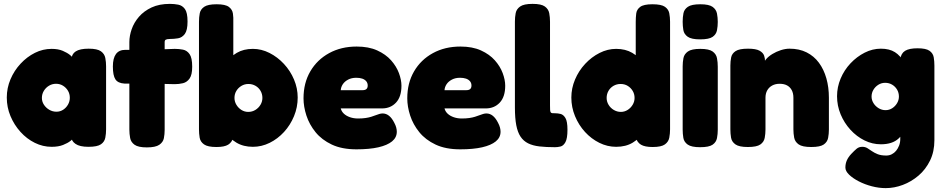

<svg xmlns="http://www.w3.org/2000/svg" viewBox="-20 -750 4868 990"><path d="M436 7Q391 7 369.5 -8Q348 -23 349 -42H363Q358 -35 343.5 -23.5Q329 -12 305 -2.5Q281 7 246 7Q201 7 159.5 -13.5Q118 -34 85.5 -70Q53 -106 34 -151.5Q15 -197 15 -247Q15 -296 34 -341Q53 -386 86 -421.5Q119 -457 160 -477.5Q201 -498 246 -498Q280 -498 303.5 -488Q327 -478 341.5 -466Q356 -454 361 -446H350Q349 -471 370.5 -485Q392 -499 437 -499Q482 -499 500.5 -485.5Q519 -472 523 -451Q527 -430 527 -408V-83Q527 -61 523 -40Q519 -19 500.5 -6Q482 7 436 7ZM271 -174Q290 -174 305.5 -184Q321 -194 330.5 -210.5Q340 -227 340 -246Q340 -266 330.5 -282Q321 -298 305 -308Q289 -318 269 -318Q249 -318 232.5 -308Q216 -298 206 -281.5Q196 -265 196 -245Q196 -226 206.5 -210Q217 -194 234 -184Q251 -174 271 -174Z M737 10Q693 10 674 -3.5Q655 -17 651 -38.5Q647 -60 647 -82V-533Q647 -565 659 -599.5Q671 -634 696.5 -663.5Q722 -693 761.5 -711.5Q801 -730 856 -730Q878 -730 899 -726Q920 -722 933.5 -703.5Q947 -685 947 -639Q947 -594 933 -575Q919 -556 898 -552.5Q877 -549 855 -549Q848 -549 843 -548Q838 -547 835 -545.5Q832 -544 830.5 -541Q829 -538 829 -535V-80Q829 -58 825 -37.5Q821 -17 801.5 -3.5Q782 10 737 10ZM626 -493H743L881 -498Q903 -498 923.5 -494Q944 -490 957.5 -471Q971 -452 971 -406Q971 -364 957.5 -345Q944 -326 923.5 -321Q903 -316 880 -316L753 -319H622Q588 -321 575 -341Q562 -361 562 -407Q562 -450 578 -471.5Q594 -493 626 -493Z M1284 7Q1235 7 1199 -14.5Q1163 -36 1140 -72.5Q1117 -109 1106 -154.5Q1095 -200 1096 -249Q1097 -297 1108.5 -342Q1120 -387 1143 -422Q1166 -457 1201 -477.5Q1236 -498 1284 -498Q1328 -498 1369.5 -477Q1411 -456 1444 -420.5Q1477 -385 1496 -340Q1515 -295 1515 -247Q1515 -197 1496 -151Q1477 -105 1444.5 -69.5Q1412 -34 1370.5 -13.5Q1329 7 1284 7ZM1260 -173Q1280 -173 1296.5 -183Q1313 -193 1323 -209.5Q1333 -226 1333 -245Q1333 -265 1323.5 -281.5Q1314 -298 1297.5 -307.5Q1281 -317 1261 -317Q1241 -317 1224.5 -307Q1208 -297 1198.5 -281Q1189 -265 1189 -245Q1189 -226 1199 -209.5Q1209 -193 1225 -183Q1241 -173 1260 -173ZM1096 8Q1051 8 1032 -5.5Q1013 -19 1009.5 -40Q1006 -61 1006 -83V-638Q1006 -661 1010 -681.5Q1014 -702 1033 -715Q1052 -728 1097 -728Q1142 -728 1160 -714.5Q1178 -701 1181 -680Q1184 -659 1183 -637V-42Q1176 -16 1156.5 -4Q1137 8 1096 8Z M1818 20Q1743 20 1691 -4.5Q1639 -29 1607 -68.5Q1575 -108 1560 -154Q1545 -200 1545 -243Q1545 -322 1580 -382Q1615 -442 1677 -476Q1739 -510 1819 -510Q1881 -510 1925 -490Q1969 -470 1996.5 -439Q2024 -408 2037 -373Q2050 -338 2050 -308Q2050 -251 2022 -221Q1994 -191 1950 -191H1737Q1741 -175 1753.5 -163.5Q1766 -152 1785 -145.5Q1804 -139 1826 -139Q1848 -139 1865 -141.5Q1882 -144 1894.5 -148Q1907 -152 1917.5 -156Q1928 -160 1936.5 -162.5Q1945 -165 1953 -165Q1971 -165 1986 -153Q2001 -141 2013 -117Q2020 -104 2023 -92.5Q2026 -81 2026 -71Q2026 -41 2001.5 -21Q1977 -1 1931 9.5Q1885 20 1818 20ZM1737 -285H1849Q1863 -285 1869.5 -291Q1876 -297 1876 -309Q1876 -322 1868.5 -331Q1861 -340 1848 -344.5Q1835 -349 1817 -349Q1793 -349 1775 -339.5Q1757 -330 1747.5 -315.5Q1738 -301 1737 -285Z M2353 20Q2278 20 2226 -4.5Q2174 -29 2142 -68.5Q2110 -108 2095 -154Q2080 -200 2080 -243Q2080 -322 2115 -382Q2150 -442 2212 -476Q2274 -510 2354 -510Q2416 -510 2460 -490Q2504 -470 2531.5 -439Q2559 -408 2572 -373Q2585 -338 2585 -308Q2585 -251 2557 -221Q2529 -191 2485 -191H2272Q2276 -175 2288.5 -163.5Q2301 -152 2320 -145.5Q2339 -139 2361 -139Q2383 -139 2400 -141.5Q2417 -144 2429.5 -148Q2442 -152 2452.5 -156Q2463 -160 2471.5 -162.5Q2480 -165 2488 -165Q2506 -165 2521 -153Q2536 -141 2548 -117Q2555 -104 2558 -92.5Q2561 -81 2561 -71Q2561 -41 2536.5 -21Q2512 -1 2466 9.5Q2420 20 2353 20ZM2272 -285H2384Q2398 -285 2404.5 -291Q2411 -297 2411 -309Q2411 -322 2403.5 -331Q2396 -340 2383 -344.5Q2370 -349 2352 -349Q2328 -349 2310 -339.5Q2292 -330 2282.5 -315.5Q2273 -301 2272 -285Z M2842 9Q2796 9 2761.5 5Q2727 1 2703 -11Q2679 -23 2664 -45.5Q2649 -68 2642 -104.5Q2635 -141 2635 -196V-639Q2635 -662 2639 -682.5Q2643 -703 2662 -716.5Q2681 -730 2726 -730Q2771 -730 2789.5 -716.5Q2808 -703 2812 -682Q2816 -661 2816 -638V-207Q2816 -192 2816.5 -183.5Q2817 -175 2819.5 -171Q2822 -167 2827.5 -166.5Q2833 -166 2843 -166Q2856 -166 2870.5 -162.5Q2885 -159 2895.5 -141.5Q2906 -124 2906 -81Q2906 -36 2895.5 -17Q2885 2 2870 5.5Q2855 9 2842 9Z M3157 7Q3112 7 3070.5 -13.5Q3029 -34 2996.5 -69.5Q2964 -105 2945 -151Q2926 -197 2926 -247Q2926 -295 2945 -340Q2964 -385 2997 -420.5Q3030 -456 3071.5 -477Q3113 -498 3157 -498Q3205 -498 3240 -477.5Q3275 -457 3298 -422Q3321 -387 3332.5 -342Q3344 -297 3345 -249Q3346 -200 3335 -154.5Q3324 -109 3301 -72.5Q3278 -36 3242.5 -14.5Q3207 7 3157 7ZM3181 -173Q3200 -173 3216 -183Q3232 -193 3242 -209.5Q3252 -226 3252 -245Q3252 -265 3242.5 -281Q3233 -297 3217 -307Q3201 -317 3180 -317Q3160 -317 3143.5 -307.5Q3127 -298 3117.5 -281.5Q3108 -265 3108 -245Q3108 -226 3118 -209.5Q3128 -193 3145 -183Q3162 -173 3181 -173ZM3345 8Q3305 8 3285 -4Q3265 -16 3258 -42V-637Q3258 -659 3260.5 -680Q3263 -701 3281 -714.5Q3299 -728 3344 -728Q3390 -728 3408.5 -715Q3427 -702 3431 -681.5Q3435 -661 3435 -638V-83Q3435 -61 3431 -40Q3427 -19 3408.5 -5.5Q3390 8 3345 8Z M3590 9Q3545 9 3526 -4.5Q3507 -18 3503.5 -39Q3500 -60 3500 -82V-408Q3500 -430 3504 -450.5Q3508 -471 3527 -484.5Q3546 -498 3591 -498Q3636 -498 3654.5 -484.5Q3673 -471 3677 -450Q3681 -429 3681 -406V-81Q3681 -59 3677 -38Q3673 -17 3654.5 -4Q3636 9 3590 9ZM3590 -547Q3545 -547 3526 -560.5Q3507 -574 3503.5 -595Q3500 -616 3500 -638Q3500 -661 3504 -681.5Q3508 -702 3527 -715Q3546 -728 3591 -728Q3636 -728 3654.5 -714.5Q3673 -701 3677 -680Q3681 -659 3681 -637Q3681 -615 3677 -594Q3673 -573 3654.5 -560Q3636 -547 3590 -547Z M3836 8Q3791 8 3772 -5.5Q3753 -19 3749.5 -40Q3746 -61 3746 -83V-412Q3746 -434 3750 -454Q3754 -474 3773 -486.5Q3792 -499 3837 -499Q3878 -499 3896.5 -488.5Q3915 -478 3920 -463Q3925 -448 3924.5 -435.5Q3924 -423 3926 -420L3918 -414Q3917 -429 3929.5 -444Q3942 -459 3962.5 -471.5Q3983 -484 4006.5 -491.5Q4030 -499 4051 -499Q4101 -499 4139 -480Q4177 -461 4202.5 -426.5Q4228 -392 4241 -346Q4254 -300 4254 -246V-82Q4254 -60 4250 -39Q4246 -18 4227.5 -5Q4209 8 4163 8Q4117 8 4098 -5.5Q4079 -19 4075 -40Q4071 -61 4071 -83V-246Q4071 -269 4062.5 -285Q4054 -301 4038.5 -309.5Q4023 -318 4000 -318Q3978 -318 3961.5 -309Q3945 -300 3936 -284Q3927 -268 3927 -246V-82Q3927 -60 3923 -39Q3919 -18 3900.5 -5Q3882 8 3836 8Z M4547 220Q4512 220 4475.5 210.5Q4439 201 4408 185Q4377 169 4358 150.5Q4339 132 4339 114Q4339 94 4346.5 77Q4354 60 4369 44Q4385 27 4397 17Q4409 7 4426 7Q4441 7 4452.5 14Q4464 21 4476 29.5Q4488 38 4505.5 45Q4523 52 4550 52Q4565 52 4578 45.5Q4591 39 4600.5 27.5Q4610 16 4616 0.5Q4622 -15 4622 -33V-445Q4626 -475 4647 -488Q4668 -501 4711 -501Q4755 -501 4773 -488Q4791 -475 4794.5 -454.5Q4798 -434 4798 -412V-27Q4798 32 4775.5 78Q4753 124 4716 155.5Q4679 187 4635 203.5Q4591 220 4547 220ZM4522 -6Q4478 -6 4437.5 -26Q4397 -46 4365 -81Q4333 -116 4314.5 -160.5Q4296 -205 4296 -254Q4296 -301 4314.5 -345Q4333 -389 4365.5 -423.5Q4398 -458 4438.5 -478.5Q4479 -499 4522 -499Q4566 -499 4594.5 -481Q4623 -463 4639.5 -430Q4656 -397 4663 -351.5Q4670 -306 4670 -251Q4670 -175 4657.5 -120Q4645 -65 4613 -35.5Q4581 -6 4522 -6ZM4546 -182Q4565 -182 4580.5 -192Q4596 -202 4605.5 -218Q4615 -234 4615 -252Q4615 -272 4605.5 -288Q4596 -304 4580 -313.5Q4564 -323 4544 -323Q4525 -323 4509 -313Q4493 -303 4483.5 -287Q4474 -271 4474 -252Q4474 -234 4484 -218Q4494 -202 4510.5 -192Q4527 -182 4546 -182Z"/></svg>

Font: Fredoka
Style: Bold
Weight: 700
Designer: Ben Nathan
Foundry: Milena B. Brandão, Ben Nathan
Version: Version 2.001